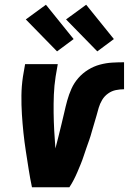

<svg xmlns="http://www.w3.org/2000/svg" viewBox="-20 -791 544 811"><path d="M115 0Q107 -38 101 -76.5Q95 -115 89 -153.5Q83 -192 79 -230.5Q75 -269 72.5 -308.5Q70 -348 70.5 -388Q71 -428 77 -468L86 -520H224L215 -468Q209 -429 207.5 -391Q206 -353 206.5 -315Q207 -277 209 -239.5Q211 -202 214 -164Q221 -189 227 -214.5Q233 -240 239.5 -265.5Q246 -291 251.5 -316Q257 -341 264 -366.5Q271 -392 282 -416.5Q293 -441 311 -461.5Q329 -482 352.5 -496.5Q376 -511 402 -518Q428 -525 453.5 -526.5Q479 -528 504 -528V-414Q487 -414 469.5 -410.5Q452 -407 436.5 -396Q421 -385 411.5 -369Q402 -353 397 -336Q392 -319 387.5 -302Q383 -285 377.5 -268Q372 -251 367.5 -234Q363 -217 357 -200Q351 -183 345 -166Q339 -149 333.5 -132Q328 -115 321 -98Q314 -81 307 -64.5Q300 -48 291.5 -31.5Q283 -15 273 0ZM391 -574 259 -709 344 -771 461 -626ZM221 -574 89 -709 174 -771 291 -626Z"/></svg>

Font: Iosevka Term Curly Hv Obl
Style: Regular
Weight: 900
Italic angle: -9°
Designer: Belleve Invis
Foundry: Belleve Invis
Version: Version 32.3.0